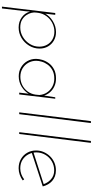

<svg xmlns="http://www.w3.org/2000/svg" viewBox="500 -1292 973 2014"><g transform="rotate(90 987.0 -285.5)"><path d="M268 6Q207 6 161.5 -27.5Q116 -61 102 -114L98 -64L69 181H50L117 -378H136L120 -237V-266Q147 -319 201.5 -352.5Q256 -386 317 -386Q367 -386 406 -363.5Q445 -341 467.5 -302Q490 -263 490 -214Q490 -154 459 -103.5Q428 -53 378 -23.5Q328 6 268 6ZM269 -11Q322 -11 368 -38.5Q414 -66 442 -111.5Q470 -157 470 -211Q470 -256 450 -292Q430 -328 394.5 -348.5Q359 -369 313 -369Q265 -369 222 -347Q179 -325 150.5 -286.5Q122 -248 115 -199L112 -175Q109 -156 115 -129Q121 -102 139 -75Q157 -48 188.5 -29.5Q220 -11 269 -11Z M781 5Q728 5 686.5 -19.5Q645 -44 621.5 -85Q598 -126 598 -177Q598 -207 609 -243Q620 -279 644 -311.5Q668 -344 707.5 -365Q747 -386 804 -386Q849 -386 886 -369Q923 -352 948.5 -322.5Q974 -293 985 -255L980 -243L1001 -378H1016L971 0H952L966 -120L967 -105Q954 -81 934.5 -61Q915 -41 891 -26Q867 -11 839 -3Q811 5 781 5ZM786 -12Q833 -12 873 -32Q913 -52 939.5 -88Q966 -124 973 -170L977 -211Q974 -255 951 -290.5Q928 -326 890 -347Q852 -368 805 -368Q753 -368 717 -348.5Q681 -329 659 -299Q637 -269 627.5 -236.5Q618 -204 618 -179Q618 -133 639.5 -95Q661 -57 699 -34.5Q737 -12 786 -12Z M1251 -752H1271L1178 0H1159Z M1459 -752H1479L1386 0H1367Z M1746 -11Q1778 -11 1808 -22Q1838 -33 1862 -52L1873 -37Q1846 -17 1813 -5.5Q1780 6 1745 6Q1690 6 1648 -18.5Q1606 -43 1582.5 -84.5Q1559 -126 1559 -177Q1559 -220 1575.5 -257.5Q1592 -295 1620.5 -324Q1649 -353 1686.5 -369Q1724 -385 1766 -385Q1801 -385 1828.5 -375Q1856 -365 1877.5 -346.5Q1899 -328 1913.5 -303Q1928 -278 1936 -247L1578 -130L1574 -148L1922 -260L1914 -251Q1899 -299 1861.5 -333Q1824 -367 1767 -367Q1716 -367 1673 -342Q1630 -317 1604.5 -274Q1579 -231 1579 -179Q1579 -136 1599 -97.5Q1619 -59 1656.5 -35Q1694 -11 1746 -11Z"/></g></svg>

Font: Josefin Sans Thin Thin
Style: Italic
Weight: 250
Italic angle: -7°
Version: Version 2.000